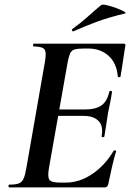

<svg xmlns="http://www.w3.org/2000/svg" viewBox="-20 -815 571 835"><path d="M20 0Q17 0 17 -6Q17 -12 20 -12Q47 -12 61 -17Q75 -22 82 -37Q89 -52 94 -81L175 -544Q183 -587 173.5 -600Q164 -613 126 -613Q124 -613 124 -619Q124 -625 126 -625H519Q527 -625 525 -616Q522 -597 518 -571Q514 -545 510.5 -521Q507 -497 504 -482Q503 -478 497.5 -479.5Q492 -481 492 -483Q488 -539 453 -571.5Q418 -604 363 -604H345Q317 -604 303.5 -599.5Q290 -595 284.5 -582Q279 -569 274 -543L193 -85Q186 -45 195 -33Q204 -21 241 -21H267Q326 -21 381.5 -58.5Q437 -96 474 -159Q476 -162 481.5 -160.5Q487 -159 485 -157Q476 -128 467 -88.5Q458 -49 451 -15Q448 0 435 0ZM434 -222Q433 -218 427 -218.5Q421 -219 422 -223Q430 -267 408.5 -289Q387 -311 344 -311H187L191 -339H351Q396 -339 421 -356.5Q446 -374 455 -415Q456 -420 462 -419.5Q468 -419 467 -414Q462 -382 458 -363.5Q454 -345 450 -325Q446 -300 442.5 -275.5Q439 -251 434 -222ZM300 -679Q296 -677 293.5 -682.5Q291 -688 295 -689Q331 -715 361 -742Q391 -769 420 -793Q425 -797 444.5 -792.5Q464 -788 485.5 -780Q507 -772 519.5 -765Q532 -758 522 -756Q455 -740 403 -721Q351 -702 300 -679Z"/></svg>

Font: Cormorant Light
Style: Italic
Weight: 300
Italic angle: -10°
Designer: Christian Thalmann (Catharsis Fonts)
Foundry: Catharsis Fonts
Version: Version 4.000